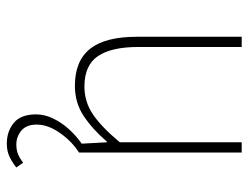

<svg xmlns="http://www.w3.org/2000/svg" viewBox="-103 -415 730 564"><g transform="rotate(90 262.0 -133.0)"><path d="M402 212Q366 212 341 191.5Q316 171 316 126Q316 101 328 76Q340 51 359.5 29.5Q379 8 402 -8L398 -82H396Q360 -40 321 -14Q282 12 232 12Q159 12 123.5 -32.5Q88 -77 88 -170V-478H118V-174Q118 -95 145 -55.5Q172 -16 234 -16Q279 -16 316 -41Q353 -66 398 -120V-478H428V0Q395 21 370.5 56Q346 91 346 124Q346 155 364 169.5Q382 184 404 184Q421 184 433 179Q445 174 458 164L472 184Q460 194 442.5 203Q425 212 402 212Z"/></g></svg>

Font: SourceSans3VF
Style: Regular
Weight: 200
Designer: Paul D. Hunt
Foundry: Adobe
Version: Version 3.052;hotconv 1.1.0;makeotfexe 2.6.0